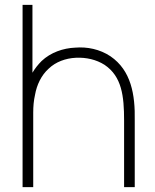

<svg xmlns="http://www.w3.org/2000/svg" viewBox="-20 -770 637 790"><path d="M434.4 -538.5C390.6 -567.7 338.5 -578.1 289.6 -574C239.6 -571.9 188.5 -554.2 151 -518.8C136.5 -504.2 124 -488.5 113.5 -470.8V-750H72.9V0H116.7V-307.3C116.7 -332.3 118.8 -356.2 124 -379.2C131.2 -420.8 150 -460.4 180.2 -487.5C209.4 -515.6 250 -530.2 291.7 -532.3C334.4 -534.4 376 -525 410.4 -503.1C481.3 -455.2 490.6 -375 490.6 -274V0H534.4V-274C536.5 -380.2 519.8 -480.2 434.4 -538.5Z"/></svg>

Font: Manrope Thin
Style: Regular
Weight: 100
Width: 4
Designer: Michael Sharanda
Foundry: Michael Sharanda
Version: Version 2.000;PS 002.000;hotconv 1.0.88;makeotf.lib2.5.64775